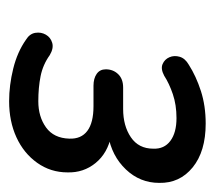

<svg xmlns="http://www.w3.org/2000/svg" viewBox="-45 -704 471 421"><g transform="rotate(90 190.5 -493.5)"><path d="M202 -278Q167 -278 130.5 -287Q94 -296 67 -315Q54 -323 52 -335.5Q50 -348 56 -358.5Q62 -369 74 -372.5Q86 -376 101 -367Q122 -352 147 -347Q172 -342 202 -342Q236 -342 259.5 -359Q283 -376 284 -410Q285 -436 267 -449.5Q249 -463 213 -463H168Q152 -463 142 -470Q132 -477 132 -490Q132 -506 142.5 -517Q153 -528 172 -528H219Q256 -528 281 -545Q306 -562 306 -594Q307 -618 289 -631.5Q271 -645 239 -645Q210 -645 186.5 -637Q163 -629 146 -618Q131 -610 120.5 -614.5Q110 -619 105.5 -629.5Q101 -640 104.5 -652Q108 -664 122 -672Q147 -688 179.5 -698.5Q212 -709 251 -709Q312 -709 347 -680.5Q382 -652 381 -607Q381 -565 351.5 -534Q322 -503 276 -495L277 -502Q316 -494 337.5 -467.5Q359 -441 358 -406Q358 -369 337 -339.5Q316 -310 281 -294Q246 -278 202 -278Z"/></g></svg>

Font: Nunito Medium
Style: Italic
Weight: 500
Designer: Vernon Adams
Foundry: Vernon Adams
Version: Version 3.601